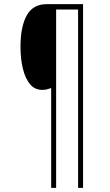

<svg xmlns="http://www.w3.org/2000/svg" viewBox="-20 -780 530 927"><path d="M381 127H357V-734H251V127H227V-355Q216 -351 206.5 -348.5Q197 -346 184 -346Q148 -346 125 -373.5Q102 -401 90.5 -448.5Q79 -496 79 -555Q79 -651 109 -705.5Q139 -760 206 -760H381Z"/></svg>

Font: Noto Sans Devanagari UI Condensed Thin
Style: Regular
Weight: 100
Width: 3
Designer: Jelle Bosma - Monotype Design Team
Foundry: Monotype Imaging Inc.
Version: Version 2.004; ttfautohint (v1.8.4.7-5d5b)